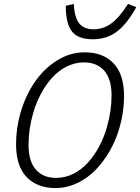

<svg xmlns="http://www.w3.org/2000/svg" viewBox="-20 -934 708 969"><path d="M626 -914.1 668 -897.9Q620.1 -811.5 568.8 -773.7Q517.6 -735.8 448.2 -735.8Q374.5 -735.8 343.3 -774.9Q312 -814 312 -904.8L352.1 -914.1Q356 -846.7 379.4 -816.4Q402.8 -786.1 452.1 -786.1Q501.5 -786.1 542.2 -816.2Q583 -846.2 626 -914.1ZM407.2 -669.9Q500 -669.9 553 -614.5Q606 -559.1 606 -449.2Q606 -367.7 583 -289.1Q564.9 -226.1 533.4 -171.4Q502 -116.7 460.9 -75Q419.9 -33.2 367.7 -9Q315.4 15.1 259.8 15.1Q167.5 15.1 114.3 -40.5Q61 -96.2 61 -206.1Q61 -287.6 84 -366.2Q108.4 -450.7 154.5 -518.6Q200.7 -586.4 266.8 -628.2Q333 -669.9 407.2 -669.9ZM263.2 -36.1Q308.1 -36.1 349.6 -56.6Q391.1 -77.1 423.3 -112.8Q455.6 -148.4 479.7 -193.4Q503.9 -238.3 519 -290Q543 -372.6 543 -452.1Q543 -535.6 505.9 -577.4Q468.8 -619.1 403.8 -619.1Q358.9 -619.1 317.4 -598.6Q275.9 -578.1 243.7 -542.5Q211.4 -506.8 187.3 -461.9Q163.1 -417 147.9 -365.2Q124 -282.7 124 -203.1Q124 -119.6 161.1 -77.9Q198.2 -36.1 263.2 -36.1Z"/></svg>

Font: IntelOne Mono Light
Style: Italic
Weight: 300
Italic angle: -16°
Designer: Fred Shallcrass
Foundry: Frere-Jones Type LLC
Version: Version 1.200;hotconv 1.1.0;makeotfexe 2.6.0;FJTRelease1.2